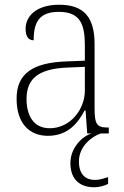

<svg xmlns="http://www.w3.org/2000/svg" viewBox="-20 -563 524 810"><path d="M182 10C268 10 310 -46 337 -97H341L348 0H366C323 14 277 63 277 125C277 192 315 227 377 227C397 227 417 222 436 213V184C412 192 399 196 380 196C344 196 313 176 313 118C313 54 367 13 405 0H439V-25H435C388 -25 379 -38 379 -109V-377C379 -489 335 -543 230 -543C131 -543 88 -493 88 -442C88 -409 100 -393 122 -393C122 -470 146 -513 228 -513C319 -513 338 -460 338 -371V-307L262 -304C117 -299 50 -252 50 -147C50 -40 106 10 182 10ZM190 -22C121 -22 92 -76 92 -145C92 -225 134 -273 265 -278L338 -281V-181C338 -101 276 -22 190 -22Z"/></svg>

Font: Noto Serif Thai SemiCondensed ExtraLight
Style: Regular
Weight: 200
Width: 4
Designer: Monotype Design Team
Foundry: Monotype Imaging Inc.
Version: Version 2.002